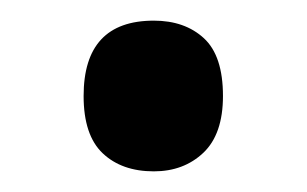

<svg xmlns="http://www.w3.org/2000/svg" viewBox="-20 -447 297 186"><path d="M61 -354Q61 -427 129 -427Q159 -427 177.5 -410Q196 -393 196 -354Q196 -317 177 -299Q158 -281 129 -281Q98 -281 79.5 -298.5Q61 -316 61 -354Z"/></svg>

Font: Noto Serif NarrowSemiBold
Style: Regular
Weight: 600
Width: 4
Designer: Monotype Design Team
Foundry: Monotype Imaging Inc.
Version: Version 1.001